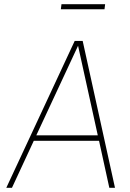

<svg xmlns="http://www.w3.org/2000/svg" viewBox="-20 -895 618 915"><path d="M273 -875H481L478 -851H270ZM10 0 336 -700H374L528 0H501L452 -224H141L37 0ZM153 -250H446L352 -677Z"/></svg>

Font: Haskoy Thin
Style: Italic
Weight: 100
Designer: Ertekin Erdin
Foundry: Ertekin Erdin
Version: Version 2.000; ttfautohint (v1.8.4.7-5d5b)